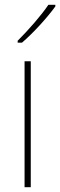

<svg xmlns="http://www.w3.org/2000/svg" viewBox="-20 -785 252 805"><path d="M212 -758V-765H183C152 -719 99 -659 54 -614V-606H72C120 -647 178 -711 212 -758ZM109 0V-528H83V0Z"/></svg>

Font: Noto Sans Gurmukhi SemiCondensed Thin
Style: Regular
Weight: 100
Width: 4
Designer: Jelle Bosma - Monotype Design Team
Foundry: Monotype Imaging Inc.
Version: Version 2.004